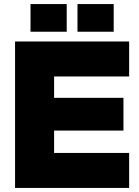

<svg xmlns="http://www.w3.org/2000/svg" viewBox="-20 -924 683 944"><path d="M54 0H615V-172H246V-282H587V-443H246V-548H615V-720H54ZM130 -768H308V-904H130ZM361 -768H539V-904H361Z"/></svg>

Font: Aspekta 850
Style: Regular
Weight: 850
Designer: Ivo Dolenc
Version: Version 2.000